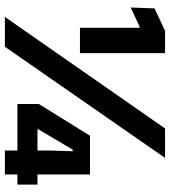

<svg xmlns="http://www.w3.org/2000/svg" viewBox="24 -702 679 766"><g transform="rotate(90 363.0 -319.5)"><path d="M91.5 -299.5V-537.5H87L10.5 -502L14 -597L103.5 -639H192.5V-299.5ZM48 0 493 -639H610.5L167 0ZM581 0V-181.5L584 -270.5H577.5L496.5 -133.5V-102L452 -130H717V-50H395.5V-135.5L522 -339.5H676.5V0Z"/></g></svg>

Font: Anek Latin Medium
Style: Bold
Weight: 700
Version: Version 1.003